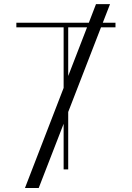

<svg xmlns="http://www.w3.org/2000/svg" viewBox="-20 -840 656 952"><path d="M103.7 92.3 295.5 -404.1V-704.5H61.1V-727.3H420.5L456 -819.6H525.6L489.7 -727.3H552.6V-704.5H480.8L318.2 -284.8V0H295.5V-226.2L171.9 92.3ZM318.2 -463.1 411.6 -704.5H318.2Z"/></svg>

Font: Inter UI Thin
Style: Regular
Weight: 100
Designer: Rasmus Andersson
Foundry: rsms
Version: 3.2;8d6f07862